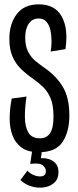

<svg xmlns="http://www.w3.org/2000/svg" viewBox="-20 -690 357 883"><path d="M159 10Q108 10 79 -11.5Q50 -33 37 -68.5Q24 -104 24.5 -148Q25 -192 34 -237L102 -246Q94 -194 94.5 -150.5Q95 -107 110.5 -80.5Q126 -54 163 -54Q195 -54 210.5 -78Q226 -102 226 -153Q226 -207 212.5 -238.5Q199 -270 178 -290Q157 -310 133 -327Q101 -349 76 -373.5Q51 -398 37 -431Q23 -464 23 -511Q23 -580 57 -625Q91 -670 158 -670Q233 -670 264 -614Q295 -558 281 -464L213 -453Q217 -475 217 -501Q217 -527 212 -550.5Q207 -574 194 -589.5Q181 -605 157 -605Q129 -605 112.5 -581.5Q96 -558 96 -517Q96 -478 109.5 -452Q123 -426 142.5 -410Q162 -394 179 -382Q236 -344 267.5 -293Q299 -242 299 -159Q299 -85 268 -37.5Q237 10 159 10ZM74 138 106 95Q120 110 140 117Q160 124 175.5 120Q191 116 191 97Q191 81 175.5 69.5Q160 58 119 64L129 -5H174L168 38Q185 36 204 41.5Q223 47 236 61.5Q249 76 249 102Q249 132 230.5 149.5Q212 167 183.5 171.5Q155 176 125.5 167.5Q96 159 74 138Z"/></svg>

Font: Bricolage Grotesque 96pt Condensed Light
Style: Regular
Weight: 300
Width: 3
Designer: Mathieu Triay
Foundry: Atelier Triay
Version: Version 1.001; ttfautohint (v1.8.4.7-5d5b);gftools[0.9.33.de